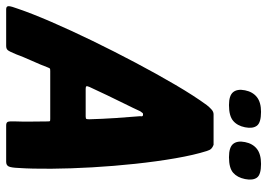

<svg xmlns="http://www.w3.org/2000/svg" viewBox="-176 -725 867 623"><g transform="rotate(90 257.5 -413.5)"><path d="M-24 0Q-34 0 -34 -8Q-34 -16 -25 -40Q-10 -84 17 -146.5Q44 -209 78 -279Q112 -349 149 -419Q186 -489 221.5 -549.5Q257 -610 287 -651Q295 -661 302 -667Q309 -673 317 -673H416Q424 -670 428.5 -665.5Q433 -661 436 -651Q449 -610 459.5 -549.5Q470 -489 477.5 -419Q485 -349 489 -279Q493 -209 493.5 -146.5Q494 -84 491 -40Q490 -16 486 -8Q482 0 471 0H353Q344 0 341.5 -5Q339 -10 340 -32Q341 -54 340.5 -84Q340 -114 340 -133Q340 -141 339 -142Q338 -143 331 -143H177Q170 -143 168.5 -142Q167 -141 164 -133Q157 -114 143.5 -84Q130 -54 122 -32Q113 -10 108.5 -5Q104 0 95 0ZM234 -258H324Q331 -258 332 -260.5Q333 -263 333 -270Q332 -310 329 -355.5Q326 -401 323 -435Q325 -444 319 -444H315Q313 -444 307 -435Q297 -413 283 -385Q269 -357 255 -327.5Q241 -298 228 -270Q225 -263 226 -260.5Q227 -258 234 -258ZM359 -775Q354 -750 338 -736.5Q322 -723 287 -723Q256 -723 245 -736.5Q234 -750 239 -775Q244 -800 261 -813.5Q278 -827 309 -827Q344 -827 354 -813.5Q364 -800 359 -775ZM527 -775Q522 -750 506.5 -736.5Q491 -723 456 -723Q424 -723 413 -736.5Q402 -750 407 -775Q412 -800 429 -813.5Q446 -827 478 -827Q513 -827 522.5 -813.5Q532 -800 527 -775Z"/></g></svg>

Font: Glory ExtraBold
Style: Italic
Weight: 800
Italic angle: -12°
Version: Version 1.011